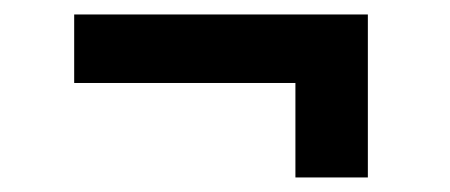

<svg xmlns="http://www.w3.org/2000/svg" viewBox="-20 -431 619 264"><path d="M485.8 -411.1V-187H386.2V-316.9H82V-411.1Z"/></svg>

Font: Nacelle Bold
Style: Regular
Weight: 700
Designer: Sora Sagano
Foundry: Sora Sagano
Version: Version 1.000;FEAKit 1.0